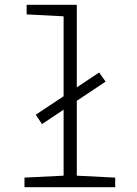

<svg xmlns="http://www.w3.org/2000/svg" viewBox="-20 -780 570 800"><path d="M82 0H460V-40L300 -48V-360L420 -440L393 -478L300 -416V-760H91V-720L245 -712V-379L129 -302L155 -263L245 -323V-48L82 -40Z"/></svg>

Font: Noto Sans Mono Condensed Light
Style: Regular
Weight: 300
Width: 3
Designer: Monotype Design Team
Foundry: Monotype Imaging Inc.
Version: Version 2.014